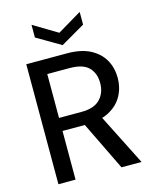

<svg xmlns="http://www.w3.org/2000/svg" viewBox="-132 -994 868 1082"><g transform="rotate(-15 302.5 -453.5)"><path d="M72 0V-700H310Q392 -700 445 -672Q498 -644 524 -597.5Q550 -551 550 -492Q550 -436 524 -388.5Q498 -341 444.5 -312.5Q391 -284 306 -284H172V0ZM440 0 289 -311H400L557 0ZM172 -360H303Q377 -360 412 -396.5Q447 -433 447 -490Q447 -548 413 -582Q379 -616 302 -616H172ZM298 -751 158 -833V-907L298 -823L439 -907V-833Z"/></g></svg>

Font: DMSans_18ptMedium
Style: Regular
Weight: 500
Designer: Colophon Foundry, Jonny Pinhorn
Foundry: Colophon Foundry
Version: Version 4.004;gftools[0.9.30]